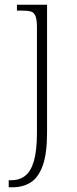

<svg xmlns="http://www.w3.org/2000/svg" viewBox="-20 -556 328 816"><path d="M17 240V210H28Q62 210 86.5 191.5Q111 173 124 128.5Q137 84 137 8V-438Q137 -472 131 -487.5Q125 -503 111.5 -507Q98 -511 73 -511H52V-536H180V8Q180 97 161.5 148Q143 199 110 219.5Q77 240 33 240Z"/></svg>

Font: Noto Rashi Hebrew ExtraLight
Style: Regular
Weight: 250
Version: Version 1.006